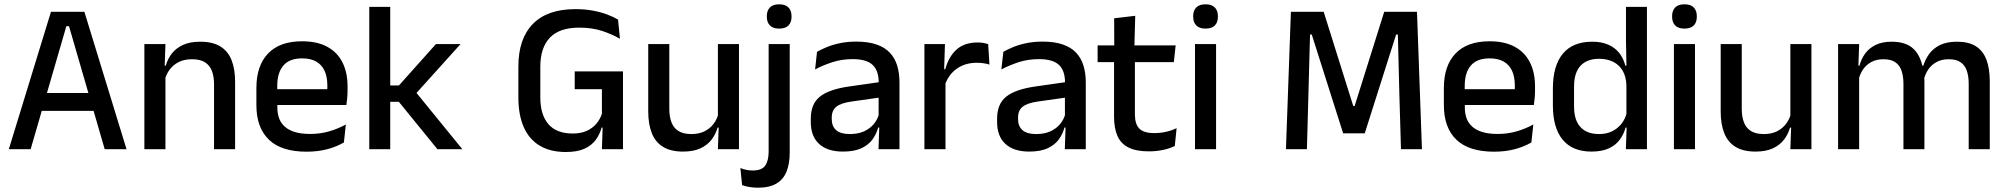

<svg xmlns="http://www.w3.org/2000/svg" viewBox="-20 -694 9330 893"><path d="M21 0 217 -639H372.5L568.5 0H467L301 -572H288.5L122.5 0ZM149 -178.5V-261.5H439.5V-178.5Z M975.5 0V-302Q975.5 -337.5 965.8 -363.5Q956 -389.5 933.8 -404Q911.5 -418.5 873 -418.5Q837.5 -418.5 811.5 -405.5Q785.5 -392.5 769.2 -370.5Q753 -348.5 746 -320.5L730 -388.5H751Q759.5 -419.5 779 -444.8Q798.5 -470 831 -485Q863.5 -500 911.5 -500Q969 -500 1004.5 -478.2Q1040 -456.5 1056.8 -415Q1073.5 -373.5 1073.5 -313V0ZM651.5 0V-489H749.5L745.5 -374.5L749.5 -368.5V0Z M1406 11.5Q1289 11.5 1230.8 -44.2Q1172.5 -100 1172.5 -205V-285Q1172.5 -388.5 1226.8 -445.2Q1281 -502 1385 -502Q1455.5 -502 1502.5 -476.2Q1549.5 -450.5 1573 -403.5Q1596.5 -356.5 1596.5 -292V-273.5Q1596.5 -256.5 1595 -239Q1593.5 -221.5 1591 -205.5H1501Q1502 -231.5 1502.2 -254.5Q1502.5 -277.5 1502.5 -296.5Q1502.5 -337 1489.5 -365Q1476.5 -393 1450.5 -407.8Q1424.5 -422.5 1385 -422.5Q1326.5 -422.5 1298 -389.2Q1269.5 -356 1269.5 -294.5V-248.5L1270 -237V-193.5Q1270 -166 1278.2 -143.5Q1286.5 -121 1304.8 -104.8Q1323 -88.5 1352 -79.8Q1381 -71 1422.5 -71Q1469.5 -71 1510.8 -83Q1552 -95 1588.5 -115L1579.5 -31.5Q1546.5 -12 1502.8 -0.2Q1459 11.5 1406 11.5ZM1224.5 -205.5V-279H1571V-205.5Z M2014.5 0 1835 -220.5H1786.5V-296.5H1835.5L2007.5 -489H2122L1908 -251.5V-273L2130.5 0ZM1697.5 0V-662H1795V0Z M2612 13Q2539 13 2489.8 -16.8Q2440.5 -46.5 2415.8 -103.2Q2391 -160 2391 -240.5V-385Q2391 -513.5 2458.2 -582.5Q2525.5 -651.5 2656 -651.5Q2701 -651.5 2738 -644.5Q2775 -637.5 2804.2 -626.5Q2833.5 -615.5 2854.5 -603L2863.5 -513.5Q2828.5 -534 2781.5 -549.8Q2734.5 -565.5 2674 -565.5Q2582 -565.5 2537.5 -518.8Q2493 -472 2493 -383V-241Q2493 -160.5 2530.5 -116.8Q2568 -73 2644.5 -73Q2682 -73 2709.2 -85.5Q2736.5 -98 2754 -119Q2771.5 -140 2779.5 -165V-314L2794.5 -279H2653V-362H2877.5V-100L2778 -100.5Q2770 -70 2751.2 -44Q2732.5 -18 2698.8 -2.5Q2665 13 2612 13ZM2784 -132H2877.5V0H2779.5Z M3093 -489V-187Q3093 -152 3102.8 -125.8Q3112.5 -99.5 3135 -85Q3157.5 -70.5 3195.5 -70.5Q3231.5 -70.5 3257.2 -83.5Q3283 -96.5 3299.5 -118.8Q3316 -141 3322.5 -168.5L3338.5 -100.5H3317.5Q3309 -70 3289.5 -44.5Q3270 -19 3237.5 -4Q3205 11 3157 11Q3100 11 3064.2 -10.8Q3028.5 -32.5 3011.8 -74.2Q2995 -116 2995 -176V-489ZM3417 -489V0H3319L3323 -114.5L3319 -120.5V-489Z M3555 -85V-489H3653V-85ZM3604 -561Q3575 -561 3560.8 -575.8Q3546.5 -590.5 3546.5 -616.5V-618.5Q3546.5 -644.5 3560.8 -659.2Q3575 -674 3604 -674Q3633 -674 3647.2 -659.2Q3661.5 -644.5 3661.5 -618.5V-616.5Q3661.5 -590 3647.2 -575.5Q3633 -561 3604 -561ZM3505 179Q3483.5 179 3464.2 175.5Q3445 172 3431.5 167L3423.5 87.5Q3436.5 93 3450.8 96Q3465 99 3480.5 99Q3523.5 99 3539.2 76Q3555 53 3555 10.5V-130.5H3653V15.5Q3653 66 3638.8 102.8Q3624.5 139.5 3592 159.2Q3559.5 179 3505 179Z M4066 0 4070 -116 4066.5 -131V-285L4067 -309.5Q4067 -366 4038.2 -392.5Q4009.5 -419 3946 -419Q3894.5 -419 3850.5 -404.5Q3806.5 -390 3771 -371L3780 -453Q3800 -464.5 3827 -475.5Q3854 -486.5 3888 -493.5Q3922 -500.5 3962.5 -500.5Q4018 -500.5 4056.5 -487.2Q4095 -474 4118.5 -449Q4142 -424 4152.8 -389Q4163.5 -354 4163.5 -311V0ZM3900.5 11Q3828 11 3789.5 -24.8Q3751 -60.5 3751 -126.5V-141.5Q3751 -211.5 3794.2 -245.2Q3837.5 -279 3930.5 -292L4077.5 -313L4083 -242L3942 -222Q3891.5 -215 3870 -197.8Q3848.5 -180.5 3848.5 -147V-140Q3848.5 -106.5 3869.2 -88.5Q3890 -70.5 3932.5 -70.5Q3971.5 -70.5 3999.5 -83.5Q4027.5 -96.5 4045 -118.2Q4062.5 -140 4069 -166.5L4082.5 -101H4064.5Q4056.5 -71 4038 -45.5Q4019.5 -20 3986.2 -4.5Q3953 11 3900.5 11Z M4373.5 -295.5 4352.5 -372H4376.5Q4392 -430 4428.5 -463.2Q4465 -496.5 4528 -496.5Q4543 -496.5 4554.8 -494.2Q4566.5 -492 4576 -489L4582 -393.5Q4570 -397.5 4555 -399.8Q4540 -402 4522.5 -402Q4469 -402 4430 -374.5Q4391 -347 4373.5 -295.5ZM4279.5 0V-489H4375L4370.5 -346.5L4377.5 -339.5V0Z M4932.5 0 4936.5 -116 4933 -131V-285L4933.5 -309.5Q4933.5 -366 4904.8 -392.5Q4876 -419 4812.5 -419Q4761 -419 4717 -404.5Q4673 -390 4637.5 -371L4646.5 -453Q4666.5 -464.5 4693.5 -475.5Q4720.5 -486.5 4754.5 -493.5Q4788.5 -500.5 4829 -500.5Q4884.5 -500.5 4923 -487.2Q4961.5 -474 4985 -449Q5008.5 -424 5019.2 -389Q5030 -354 5030 -311V0ZM4767 11Q4694.5 11 4656 -24.8Q4617.5 -60.5 4617.5 -126.5V-141.5Q4617.5 -211.5 4660.8 -245.2Q4704 -279 4797 -292L4944 -313L4949.5 -242L4808.5 -222Q4758 -215 4736.5 -197.8Q4715 -180.5 4715 -147V-140Q4715 -106.5 4735.8 -88.5Q4756.5 -70.5 4799 -70.5Q4838 -70.5 4866 -83.5Q4894 -96.5 4911.5 -118.2Q4929 -140 4935.5 -166.5L4949 -101H4931Q4923 -71 4904.5 -45.5Q4886 -20 4852.8 -4.5Q4819.5 11 4767 11Z M5323 10Q5264.5 10 5229 -7.8Q5193.5 -25.5 5177.5 -61.2Q5161.5 -97 5161.5 -150.5V-449.5H5258.5V-162Q5258.5 -117 5279 -96Q5299.5 -75 5348 -75Q5377 -75 5403.5 -81Q5430 -87 5452.5 -98L5444 -15Q5420 -3 5388.5 3.5Q5357 10 5323 10ZM5085 -405V-483H5448L5439.5 -405ZM5162.5 -474.5 5162 -609 5260 -620.5 5256 -474.5Z M5538 0V-489H5636V0ZM5587 -561Q5558 -561 5543.8 -575.8Q5529.5 -590.5 5529.5 -616.5V-618.5Q5529.5 -644.5 5543.8 -659.2Q5558 -674 5587 -674Q5616 -674 5630.2 -659.2Q5644.5 -644.5 5644.5 -618.5V-616.5Q5644.5 -590 5630.2 -575.5Q5616 -561 5587 -561Z M5961 0 5984 -639H6136.5L6274 -201H6280.5L6418 -639H6570.5L6593.5 0H6496L6488.5 -255.5L6481.5 -533.5H6473.5L6327.5 -74H6227L6081 -533.5H6073L6065.5 -255L6058.5 0Z M6929 11.5Q6812 11.5 6753.8 -44.2Q6695.5 -100 6695.5 -205V-285Q6695.5 -388.5 6749.8 -445.2Q6804 -502 6908 -502Q6978.5 -502 7025.5 -476.2Q7072.5 -450.5 7096 -403.5Q7119.5 -356.5 7119.5 -292V-273.5Q7119.5 -256.5 7118 -239Q7116.5 -221.5 7114 -205.5H7024Q7025 -231.5 7025.2 -254.5Q7025.5 -277.5 7025.5 -296.5Q7025.5 -337 7012.5 -365Q6999.5 -393 6973.5 -407.8Q6947.5 -422.5 6908 -422.5Q6849.5 -422.5 6821 -389.2Q6792.5 -356 6792.5 -294.5V-248.5L6793 -237V-193.5Q6793 -166 6801.2 -143.5Q6809.5 -121 6827.8 -104.8Q6846 -88.5 6875 -79.8Q6904 -71 6945.5 -71Q6992.5 -71 7033.8 -83Q7075 -95 7111.5 -115L7102.5 -31.5Q7069.5 -12 7025.8 -0.2Q6982 11.5 6929 11.5ZM6747.5 -205.5V-279H7094V-205.5Z M7381.5 11Q7294 11 7248.2 -44Q7202.5 -99 7202.5 -204.5V-282Q7202.5 -388.5 7248.8 -444.2Q7295 -500 7385.5 -500Q7429 -500 7460.2 -486.2Q7491.5 -472.5 7511.2 -447.5Q7531 -422.5 7539.5 -388.5H7572L7544.5 -298Q7543 -338 7527 -365.2Q7511 -392.5 7483 -406.5Q7455 -420.5 7417.5 -420.5Q7361 -420.5 7331 -388Q7301 -355.5 7301 -291.5V-198Q7301 -135.5 7330.8 -103Q7360.5 -70.5 7417.5 -70.5Q7452 -70.5 7478.2 -83.5Q7504.5 -96.5 7522 -119Q7539.5 -141.5 7546 -169.5L7569 -100.5H7540.5Q7532.5 -70 7513.8 -44.5Q7495 -19 7463 -4Q7431 11 7381.5 11ZM7542 0 7546 -114.5 7544.5 -145.5V-348.5L7545 -367.5L7542.5 -506V-662H7640V0Z M7765.5 0V-489H7863.5V0ZM7814.5 -561Q7785.5 -561 7771.2 -575.8Q7757 -590.5 7757 -616.5V-618.5Q7757 -644.5 7771.2 -659.2Q7785.5 -674 7814.5 -674Q7843.5 -674 7857.8 -659.2Q7872 -644.5 7872 -618.5V-616.5Q7872 -590 7857.8 -575.5Q7843.5 -561 7814.5 -561Z M8081 -489V-187Q8081 -152 8090.8 -125.8Q8100.5 -99.5 8123 -85Q8145.5 -70.5 8183.5 -70.5Q8219.5 -70.5 8245.2 -83.5Q8271 -96.5 8287.5 -118.8Q8304 -141 8310.5 -168.5L8326.5 -100.5H8305.5Q8297 -70 8277.5 -44.5Q8258 -19 8225.5 -4Q8193 11 8145 11Q8088 11 8052.2 -10.8Q8016.5 -32.5 7999.8 -74.2Q7983 -116 7983 -176V-489ZM8405 -489V0H8307L8311 -114.5L8307 -120.5V-489Z M9136.5 0V-304.5Q9136.5 -339 9127.8 -364.8Q9119 -390.5 9098.8 -404.5Q9078.5 -418.5 9044 -418.5Q9011 -418.5 8987 -405.5Q8963 -392.5 8948.2 -370.5Q8933.5 -348.5 8927 -320.5L8914 -388.5H8925.5Q8934.5 -418 8953 -443.5Q8971.5 -469 9003 -484.5Q9034.5 -500 9082.5 -500Q9136.5 -500 9170 -478.8Q9203.5 -457.5 9219 -416.2Q9234.5 -375 9234.5 -315.5V0ZM8529 0V-489H8627L8623 -374.5L8627 -368.5V0ZM8833 0V-304.5Q8833 -339 8824.2 -364.8Q8815.5 -390.5 8795.2 -404.5Q8775 -418.5 8740.5 -418.5Q8707.5 -418.5 8683.5 -405.5Q8659.5 -392.5 8644.8 -370.5Q8630 -348.5 8623.5 -320.5L8607.5 -388.5H8628.5Q8636.5 -419.5 8654.8 -444.8Q8673 -470 8703.5 -485Q8734 -500 8778.5 -500Q8846.5 -500 8881.5 -465Q8916.5 -430 8925.5 -363Q8928 -353.5 8929.2 -341.5Q8930.5 -329.5 8930.5 -318V0Z"/></svg>

Font: Anek Gujarati Medium
Style: Regular
Weight: 500
Designer: Mrunmayee Ghaisas (Gujarati), Yesha Goshar (Latin)
Foundry: Ek Type
Version: Version 1.003